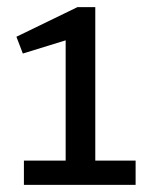

<svg xmlns="http://www.w3.org/2000/svg" viewBox="-20 -517 427 538"><path d="M47 -67H164V-404L44 -367L26 -414L197 -497H247V-67H360V1H47Z"/></svg>

Font: Rosario Light
Style: Regular
Weight: 300
Designer: Hector Gatti
Foundry: Omnibus Type
Version: Version 1.101; ttfautohint (v1.8.1.43-b0c9)